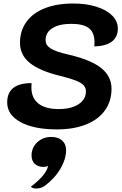

<svg xmlns="http://www.w3.org/2000/svg" viewBox="-20 -729 695 1095"><path d="M21 -145Q21 -255 160 -255Q159 -247 159 -231Q159 -170 199 -138.5Q239 -107 315 -107Q386 -107 428 -134.5Q470 -162 470 -208Q470 -228 457 -242.5Q444 -257 412.5 -269.5Q381 -282 324 -296Q205 -325 149.5 -370.5Q94 -416 94 -485Q94 -553 130.5 -604Q167 -655 235.5 -682Q304 -709 397 -709Q471 -709 529 -691Q587 -673 619.5 -640.5Q652 -608 652 -567Q652 -469 518 -464Q519 -472 519 -488Q519 -543 487.5 -568Q456 -593 387 -593Q318 -593 279 -568.5Q240 -544 240 -500Q240 -471 269 -452.5Q298 -434 373 -417Q498 -388 557 -341Q616 -294 616 -223Q616 -152 578.5 -99.5Q541 -47 470.5 -19Q400 9 305 9Q174 9 97.5 -32.5Q21 -74 21 -145ZM254 217Q243 223 228 223Q198 223 179 206Q160 189 160 158Q160 113 192.5 82.5Q225 52 273 52Q312 52 334.5 72.5Q357 93 357 126Q357 178 324 234Q291 290 235 331Q214 346 187 346Q166 346 156 336Q246 267 254 217Z"/></svg>

Font: K2D ExtraBold
Style: Italic
Weight: 800
Italic angle: -10°
Designer: Katatrad Aksorn Co.,Ltd.
Foundry: Cadson Demak Co.,Ltd.
Version: Version 1.000; ttfautohint (v1.6)